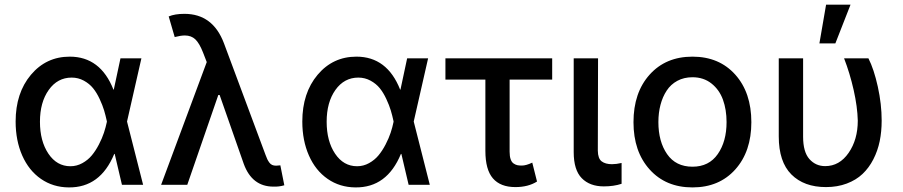

<svg xmlns="http://www.w3.org/2000/svg" viewBox="-20 -797 3893 828"><path d="M276.4 11.2Q209 10.7 156.7 -25.4Q104.5 -61.5 75.9 -126.2Q47.4 -190.9 47.4 -272.9Q47.4 -396 113.3 -474.4Q179.2 -552.7 280.8 -552.7Q413.1 -552.7 469.2 -410.6H470.7L499.5 -545.4H589.8L527.8 -272.9L597.2 0H505.9L474.6 -133.3H472.7Q412.6 12.7 276.4 11.2ZM440.9 -272.9V-273.9Q435.5 -298.8 429 -320.8Q422.4 -342.8 409.7 -370.1Q397 -397.5 381.3 -416.7Q365.7 -436 341.6 -449.2Q317.4 -462.4 289.1 -462.4Q228 -462.4 190.2 -409.2Q152.3 -356 152.3 -272Q152.3 -188.5 188.7 -134.3Q225.1 -80.1 283.7 -80.1Q311 -80.1 335.2 -93.5Q359.4 -106.9 376 -127Q392.6 -147 406.5 -173.8Q420.4 -200.7 428.2 -224.4Q436 -248 440.9 -271.5Z M1159.2 7.8Q1066.9 7.8 1031.2 -90.3L927.2 -387.2H921.4L787.6 0H674.8L871.6 -529.3L855.5 -570.8Q839.8 -610.8 822.3 -627.4Q804.7 -644 777.3 -644Q759.8 -644 733.4 -637.2L707.5 -726.1Q733.9 -737.3 775.4 -737.3Q897.9 -737.3 945.8 -610.4L1125 -129.4Q1129.4 -117.2 1132.6 -110.6Q1135.7 -104 1141.1 -96.4Q1146.5 -88.9 1153.6 -85.7Q1160.6 -82.5 1170.9 -82.5Q1177.2 -82.5 1189 -84L1206.1 2Q1183.1 8.8 1159.2 7.8Z M1512.7 11.2Q1445.3 10.7 1393.1 -25.4Q1340.8 -61.5 1312.3 -126.2Q1283.7 -190.9 1283.7 -272.9Q1283.7 -396 1349.6 -474.4Q1415.5 -552.7 1517.1 -552.7Q1649.4 -552.7 1705.6 -410.6H1707L1735.8 -545.4H1826.2L1764.2 -272.9L1833.5 0H1742.2L1710.9 -133.3H1709Q1648.9 12.7 1512.7 11.2ZM1677.2 -272.9V-273.9Q1671.9 -298.8 1665.3 -320.8Q1658.7 -342.8 1646 -370.1Q1633.3 -397.5 1617.7 -416.7Q1602.1 -436 1577.9 -449.2Q1553.7 -462.4 1525.4 -462.4Q1464.4 -462.4 1426.5 -409.2Q1388.7 -356 1388.7 -272Q1388.7 -188.5 1425 -134.3Q1461.4 -80.1 1520 -80.1Q1547.4 -80.1 1571.5 -93.5Q1595.7 -106.9 1612.3 -127Q1628.9 -147 1642.8 -173.8Q1656.7 -200.7 1664.6 -224.4Q1672.4 -248 1677.2 -271.5Z M2361.3 -545.4V-453.6H2177.7V-143.1Q2177.7 -123 2182.1 -110.4Q2186.5 -97.7 2194.8 -92Q2203.1 -86.4 2210.9 -84.7Q2218.8 -83 2230 -83Q2249 -83 2275.4 -95.7L2295.9 -14.2Q2257.8 9.8 2202.6 9.8Q2138.2 9.8 2105.7 -27.8Q2073.2 -65.4 2073.2 -146.5V-453.6H1900.9V-545.4Z M2454.1 -545.4H2559.1L2558.1 -147Q2558.6 -113.3 2574.7 -101.1Q2590.8 -88.9 2619.1 -88.9Q2637.7 -88.9 2660.6 -94.2V-4.4Q2627 6.8 2584 6.8Q2523.4 6.8 2488.8 -28.6Q2454.1 -64 2454.1 -141.1Z M2711.9 -270Q2711.9 -397.5 2781.5 -475.1Q2851.1 -552.7 2966.3 -552.7Q3081.5 -552.7 3150.9 -475.1Q3220.2 -397.5 3220.2 -270Q3220.2 -143.6 3150.9 -66.2Q3081.5 11.2 2966.3 11.2Q2851.1 11.2 2781.5 -66.2Q2711.9 -143.6 2711.9 -270ZM2966.3 -78.1Q3037.6 -78.1 3075.4 -132.6Q3113.3 -187 3113.3 -270.5Q3113.3 -324.2 3097.7 -367.2Q3082 -410.2 3048.1 -437Q3014.2 -463.9 2966.3 -463.9Q2929.7 -463.9 2901.1 -448.5Q2872.6 -433.1 2855 -406.2Q2837.4 -379.4 2828.4 -345Q2819.3 -310.5 2819.3 -270.5Q2819.3 -186.5 2856.9 -132.3Q2894.5 -78.1 2966.3 -78.1Z M3513.7 -609.9 3542.5 -776.9H3647.9L3582.5 -609.9ZM3338.4 -545.4H3443.4V-207.5Q3443.4 -141.6 3470.5 -111.1Q3497.6 -80.6 3538.6 -80.6Q3600.1 -80.6 3639.6 -137.7Q3679.2 -194.8 3679.2 -276.9Q3677.7 -336.4 3661.4 -408.9Q3645 -481.4 3620.1 -545.4H3725.1Q3749 -498.5 3765.6 -423.1Q3782.2 -347.7 3782.2 -276.9Q3782.2 -230 3773.7 -188.2Q3765.1 -146.5 3746.3 -109.9Q3727.5 -73.2 3699.7 -46.9Q3671.9 -20.5 3631.6 -5.4Q3591.3 9.8 3542 9.8Q3447.3 9.8 3392.8 -44.7Q3338.4 -99.1 3338.4 -209Z"/></svg>

Font: Interop Med
Style: Regular
Weight: 500
Designer: Rasmus Andersson, Google, Jang Haemin
Foundry: jhaemin
Version: Version 1.007